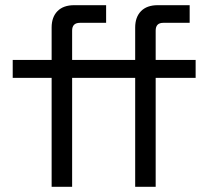

<svg xmlns="http://www.w3.org/2000/svg" viewBox="-20 -720 803 740"><path d="M179 0V-420H29V-489H179V-614Q179 -654 201.5 -677Q224 -700 266 -700H389V-632H288Q258 -632 258 -602V-489H381V-420H258V0ZM501 0V-420H381V-489H501V-614Q501 -654 523.5 -677Q546 -700 588 -700H711V-632H609Q580 -632 580 -602V-489H734V-420H580V0Z"/></svg>

Font: Space Grotesk
Style: Regular
Weight: 400
Designer: Florian Karsten
Foundry: Florian Karsten
Version: Version 2.000